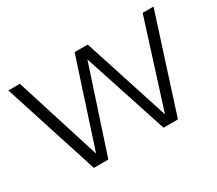

<svg xmlns="http://www.w3.org/2000/svg" viewBox="-132 -1017 1460 1293"><g transform="rotate(-30 598.0 -370.0)"><path d="M271.5 0 33.5 -740H123L332.5 -76L549 -740H651L866.5 -73L1078 -740H1162.5L925 0H813L599 -654.5L384 0Z"/></g></svg>

Font: Encode Sans Exp
Style: Regular
Weight: 400
Width: 7
Designer: Multiple Designers
Foundry: Impallari Type
Version: Version 3.002; ttfautohint (v1.8.3) -l 8 -r 50 -G 200 -x 14 